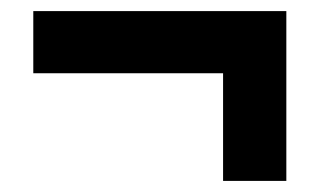

<svg xmlns="http://www.w3.org/2000/svg" viewBox="-20 -530 576 346"><path d="M382 -204V-398H40V-510H496V-204Z"/></svg>

Font: Big Shoulders Stencil Text Thin Black
Style: Regular
Weight: 900
Version: Version 2.001